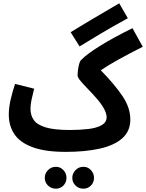

<svg xmlns="http://www.w3.org/2000/svg" viewBox="-20 -895 881 1158"><path d="M377 21Q253 21 177 -7Q101 -35 67 -85.5Q33 -136 33 -204Q33 -248 45.5 -300Q58 -352 71 -389L186 -360Q179 -331 171.5 -299Q164 -267 164 -236Q164 -200 183.5 -171.5Q203 -143 254.5 -127Q306 -111 402 -111Q462 -111 512.5 -117Q563 -123 593 -140Q623 -157 623 -188Q623 -211 607 -240Q591 -269 562 -302Q538 -330 511.5 -357Q485 -384 466.5 -406Q448 -428 448 -440Q448 -455 450.5 -474Q453 -493 457.5 -509.5Q462 -526 469 -533Q505 -570 586 -620Q667 -670 779 -725L841 -613Q758 -571 695.5 -536.5Q633 -502 588 -471Q673 -384 719.5 -314.5Q766 -245 766 -174Q766 -104 717.5 -61Q669 -18 581.5 1.5Q494 21 377 21ZM460 -615 406 -701Q465 -737 535.5 -779Q606 -821 699 -875L751 -785Q657 -734 586.5 -691.5Q516 -649 460 -615ZM483 243Q455 243 435.5 224Q416 205 416 178Q416 151 435.5 131Q455 111 483 111Q510 111 528.5 131Q547 151 547 178Q547 205 528.5 224Q510 243 483 243ZM317 243Q289 243 269.5 224Q250 205 250 178Q250 151 269.5 131Q289 111 317 111Q344 111 362.5 131Q381 151 381 178Q381 205 362.5 224Q344 243 317 243Z"/></svg>

Font: Noto Sans Arabic Cond
Style: Bold
Weight: 700
Width: 3
Designer: Monotype Design Team, Nadine Chahine, Nizar Qandah and Khaled Hosny
Foundry: Monotype Imaging Inc.
Version: Version 2.012; ttfautohint (v1.8.4.7-5d5b)